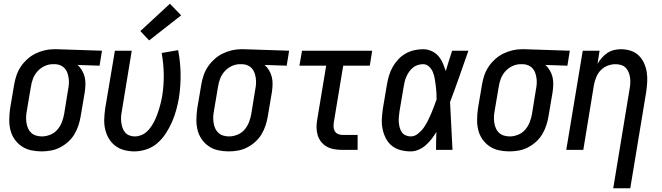

<svg xmlns="http://www.w3.org/2000/svg" viewBox="-20 -801 3540 1026"><path d="M202 8Q174 8 146 2Q118 -4 95.5 -19.5Q73 -35 57.5 -57.5Q42 -80 35.5 -107Q29 -134 29.5 -163Q30 -192 34 -221L56 -351Q60 -375 68.5 -399.5Q77 -424 91.5 -445.5Q106 -467 126 -485Q146 -503 169.5 -514.5Q193 -526 218 -532Q243 -538 268 -538Q271 -538 275 -538Q279 -538 283 -538L525 -530L512 -450L394 -454Q408 -442 418 -425Q428 -408 432.5 -389.5Q437 -371 436.5 -350.5Q436 -330 433 -309L411 -179Q407 -155 399 -130.5Q391 -106 377.5 -83.5Q364 -61 344 -43Q324 -25 300.5 -13Q277 -1 252 3.5Q227 8 202 8ZM204 -72Q226 -72 248.5 -81Q271 -90 286.5 -108Q302 -126 310.5 -148Q319 -170 323 -193L344 -323Q347 -337 348 -352.5Q349 -368 347 -382.5Q345 -397 340.5 -410.5Q336 -424 327 -434.5Q318 -445 305 -451Q292 -457 277 -458H270Q268 -458 266 -458Q264 -458 262 -458Q240 -458 218.5 -448Q197 -438 181 -420.5Q165 -403 156.5 -381Q148 -359 145 -337L123 -207Q120 -192 119.5 -175.5Q119 -159 121.5 -144Q124 -129 130 -115Q136 -101 147 -91Q158 -81 173 -76.5Q188 -72 204 -72Z M698 8Q670 8 643.5 1Q617 -6 596 -22Q575 -38 561.5 -61Q548 -84 542 -110Q536 -136 537 -164Q538 -192 542 -221L594 -530H684L631 -207Q628 -192 627 -177Q626 -162 628 -147Q630 -132 634.5 -118.5Q639 -105 648 -94Q657 -83 671 -77.5Q685 -72 700 -72Q717 -72 734 -78.5Q751 -85 764.5 -97.5Q778 -110 788 -125Q798 -140 806 -156Q814 -172 820 -188.5Q826 -205 831 -221.5Q836 -238 840 -255Q844 -272 847 -289Q856 -348 855 -405Q854 -462 844 -518L932 -533Q944 -470 945 -406Q946 -342 936 -277Q930 -244 921.5 -212.5Q913 -181 899.5 -150Q886 -119 867 -89.5Q848 -60 822 -37Q796 -14 763 -3Q730 8 698 8ZM777 -585 730 -635 888 -781 948 -719Z M1202 8Q1174 8 1146 2Q1118 -4 1095.5 -19.5Q1073 -35 1057.5 -57.5Q1042 -80 1035.5 -107Q1029 -134 1029.5 -163Q1030 -192 1034 -221L1056 -351Q1060 -375 1068.5 -399.5Q1077 -424 1091.5 -445.5Q1106 -467 1126 -485Q1146 -503 1169.5 -514.5Q1193 -526 1218 -532Q1243 -538 1268 -538Q1271 -538 1275 -538Q1279 -538 1283 -538L1525 -530L1512 -450L1394 -454Q1408 -442 1418 -425Q1428 -408 1432.5 -389.5Q1437 -371 1436.5 -350.5Q1436 -330 1433 -309L1411 -179Q1407 -155 1399 -130.5Q1391 -106 1377.5 -83.5Q1364 -61 1344 -43Q1324 -25 1300.5 -13Q1277 -1 1252 3.5Q1227 8 1202 8ZM1204 -72Q1226 -72 1248.5 -81Q1271 -90 1286.5 -108Q1302 -126 1310.5 -148Q1319 -170 1323 -193L1344 -323Q1347 -337 1348 -352.5Q1349 -368 1347 -382.5Q1345 -397 1340.5 -410.5Q1336 -424 1327 -434.5Q1318 -445 1305 -451Q1292 -457 1277 -458H1270Q1268 -458 1266 -458Q1264 -458 1262 -458Q1240 -458 1218.5 -448Q1197 -438 1181 -420.5Q1165 -403 1156.5 -381Q1148 -359 1145 -337L1123 -207Q1120 -192 1119.5 -175.5Q1119 -159 1121.5 -144Q1124 -129 1130 -115Q1136 -101 1147 -91Q1158 -81 1173 -76.5Q1188 -72 1204 -72Z M1810 0Q1788 0 1767 -3.5Q1746 -7 1728 -16.5Q1710 -26 1697 -42Q1684 -58 1678 -77.5Q1672 -97 1671.5 -118.5Q1671 -140 1675 -161L1723 -450H1580L1594 -530H1969L1956 -450H1814L1764 -148Q1762 -136 1762.5 -123Q1763 -110 1769 -100Q1775 -90 1786 -85Q1797 -80 1810 -80H1891V0Z M2175 8Q2147 8 2120.5 1Q2094 -6 2074 -22Q2054 -38 2042 -61.5Q2030 -85 2024.5 -111Q2019 -137 2020.5 -165Q2022 -193 2026 -221L2048 -351Q2052 -374 2059 -397.5Q2066 -421 2078 -442.5Q2090 -464 2107.5 -483Q2125 -502 2147 -514.5Q2169 -527 2193 -532.5Q2217 -538 2241 -538Q2264 -538 2285.5 -528.5Q2307 -519 2322 -502Q2337 -485 2346 -464Q2355 -443 2362 -421Q2370 -448 2378.5 -475.5Q2387 -503 2396 -530H2483Q2459 -462 2435 -393Q2411 -324 2385 -256Q2389 -192 2391.5 -128Q2394 -64 2398 0H2310Q2310 -24 2310.5 -48Q2311 -72 2312 -96Q2300 -76 2286 -58Q2272 -40 2255 -25Q2238 -10 2217 -1Q2196 8 2175 8ZM2175 -72Q2195 -72 2213 -86Q2231 -100 2243.5 -117.5Q2256 -135 2265.5 -154Q2275 -173 2283.5 -192.5Q2292 -212 2299 -231.5Q2306 -251 2313 -270Q2313 -289 2312 -307.5Q2311 -326 2308.5 -344.5Q2306 -363 2303 -381Q2300 -399 2293 -416Q2286 -433 2272.5 -445.5Q2259 -458 2241 -458Q2226 -458 2212 -453.5Q2198 -449 2186.5 -439.5Q2175 -430 2166.5 -418Q2158 -406 2152 -392.5Q2146 -379 2142.5 -365Q2139 -351 2137 -337L2115 -207Q2113 -193 2111.5 -178Q2110 -163 2111 -149Q2112 -135 2115.5 -121Q2119 -107 2126.5 -95.5Q2134 -84 2147 -78Q2160 -72 2175 -72Z M2702 8Q2674 8 2646 2Q2618 -4 2595.5 -19.5Q2573 -35 2557.5 -57.5Q2542 -80 2535.5 -107Q2529 -134 2529.5 -163Q2530 -192 2534 -221L2556 -351Q2560 -375 2568.5 -399.5Q2577 -424 2591.5 -445.5Q2606 -467 2626 -485Q2646 -503 2669.5 -514.5Q2693 -526 2718 -532Q2743 -538 2768 -538Q2771 -538 2775 -538Q2779 -538 2783 -538L3025 -530L3012 -450L2894 -454Q2908 -442 2918 -425Q2928 -408 2932.5 -389.5Q2937 -371 2936.5 -350.5Q2936 -330 2933 -309L2911 -179Q2907 -155 2899 -130.5Q2891 -106 2877.5 -83.5Q2864 -61 2844 -43Q2824 -25 2800.5 -13Q2777 -1 2752 3.5Q2727 8 2702 8ZM2704 -72Q2726 -72 2748.5 -81Q2771 -90 2786.5 -108Q2802 -126 2810.5 -148Q2819 -170 2823 -193L2844 -323Q2847 -337 2848 -352.5Q2849 -368 2847 -382.5Q2845 -397 2840.5 -410.5Q2836 -424 2827 -434.5Q2818 -445 2805 -451Q2792 -457 2777 -458H2770Q2768 -458 2766 -458Q2764 -458 2762 -458Q2740 -458 2718.5 -448Q2697 -438 2681 -420.5Q2665 -403 2656.5 -381Q2648 -359 2645 -337L2623 -207Q2620 -192 2619.5 -175.5Q2619 -159 2621.5 -144Q2624 -129 2630 -115Q2636 -101 2647 -91Q2658 -81 2673 -76.5Q2688 -72 2704 -72Z M3257 205 3344 -323Q3347 -338 3348 -354Q3349 -370 3347 -385Q3345 -400 3339.5 -414Q3334 -428 3324 -438.5Q3314 -449 3299.5 -453.5Q3285 -458 3270 -458Q3248 -458 3227 -450Q3206 -442 3190.5 -426Q3175 -410 3166.5 -389.5Q3158 -369 3154 -348L3097 0H3006L3094 -530H3184L3173 -460Q3183 -477 3196 -492Q3209 -507 3225.5 -518Q3242 -529 3261 -533.5Q3280 -538 3298 -538Q3325 -538 3350 -530Q3375 -522 3393 -504.5Q3411 -487 3421.5 -464Q3432 -441 3436 -415.5Q3440 -390 3438.5 -363Q3437 -336 3433 -309L3348 205Z"/></svg>

Font: Iosevka Curly Medium Oblique
Style: Regular
Weight: 500
Italic angle: -9°
Monospace: yes
Designer: Belleve Invis
Foundry: Belleve Invis
Version: Version 11.1.0; ttfautohint (v1.8.3)